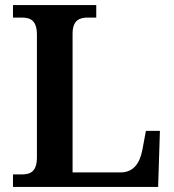

<svg xmlns="http://www.w3.org/2000/svg" viewBox="-20 -734 684 754"><path d="M31 0H601L608 -220H553L539 -145C529 -94 505 -57 454 -57H265V-601C265 -656 293 -665 326 -665H358V-714H31V-665H64C98 -665 125 -656 125 -597V-117C125 -58 98 -49 64 -49H31Z"/></svg>

Font: Noto Serif Oriya SemiBold
Style: Regular
Weight: 600
Designer: David Williams
Foundry: Google LLC, David Williams
Version: Version 1.051